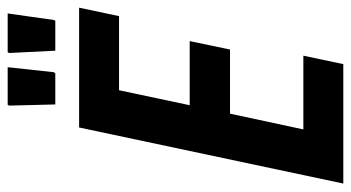

<svg xmlns="http://www.w3.org/2000/svg" viewBox="-227 -687 914 500"><g transform="rotate(-90 230.0 -437.0)"><path d="M2 0 148 -688H460L438 -584H245L206 -400H373L351 -295H184L143 -104H335L313 0ZM289 -750H208L205 -870L207 -874H305L292 -754ZM426 -750H348L342 -870L344 -874H445L428 -754Z"/></g></svg>

Font: Saira Condensed SemiBold
Style: Italic
Weight: 600
Width: 3
Italic angle: -12°
Designer: Hector Gatti with collaboration of the Omnibus-Type team
Foundry: Omnibus-Type
Version: Version 1.101